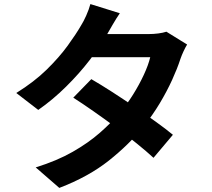

<svg xmlns="http://www.w3.org/2000/svg" viewBox="-20 -857 1040 943"><path d="M428.5 -468.3Q474.6 -441.6 529.5 -406.3Q584.4 -370.9 640.2 -332.8Q695.9 -294.7 745.4 -259Q794.9 -223.4 829.2 -195L733.9 -81.9Q701 -112.3 652.4 -151.7Q603.8 -191.1 547.8 -232.5Q491.9 -273.8 437.6 -311.7Q383.4 -349.6 339.9 -377.3ZM899 -638.3Q890.4 -624.3 881.4 -605Q872.4 -585.7 865.8 -566.7Q851 -520.8 825.4 -464.6Q799.8 -408.5 764.7 -349.8Q729.5 -291.2 684.8 -235.1Q614.3 -147.5 514.5 -68.2Q414.6 11 271.3 65.9L155.4 -34.8Q260 -67.3 336.8 -111.2Q413.6 -155 470.4 -204.8Q527.2 -254.6 569.5 -304.5Q603.4 -344.3 633.7 -392.8Q664 -441.3 686.4 -489.6Q708.8 -537.8 717.9 -576.2H379.6L425.7 -689.7H710.4Q733.6 -689.7 757.3 -692.7Q780.9 -695.8 797.3 -701.3ZM568.5 -792Q550.6 -765.8 533.4 -736Q516.1 -706.1 507 -690.2Q473.2 -630.3 420.9 -562.5Q368.7 -494.7 304.1 -431Q239.6 -367.2 167.9 -317.1L60 -400.3Q147.9 -454.9 209.4 -515.2Q270.9 -575.6 312.2 -632.4Q353.5 -689.2 378.4 -732.5Q390.2 -750.7 403.7 -781.1Q417.2 -811.5 423.9 -837Z"/></svg>

Font: Noto Sans SC Thin
Style: Regular
Weight: 100
Designer: Ryoko NISHIZUKA 西塚涼子 (kana, bopomofo & ideographs); Paul D. Hunt (Latin, Greek & Cyrillic); Sandoll Communications 산돌커뮤니
Foundry: Adobe
Version: Version 2.004-H2;hotconv 1.0.118;makeotfexe 2.5.65603